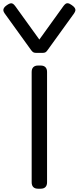

<svg xmlns="http://www.w3.org/2000/svg" viewBox="-99 -1149 479 1169"><path d="M93.8 -39.1V-710.9Q93.8 -730 103.8 -740Q113.8 -750 132.8 -750H148.4Q167.5 -750 177.5 -740Q187.5 -730 187.5 -710.9V-39.1Q187.5 -20 177.5 -10Q167.5 0 148.4 0H132.8Q113.8 0 103.8 -10Q93.8 -20 93.8 -39.1ZM-54.2 -1119.6Q-43 -1127.4 -34.4 -1128.7Q-25.9 -1129.9 -19.5 -1125.5Q-13.2 -1121.1 -5.9 -1111.3L140.6 -908.2L287.1 -1111.8Q294.4 -1121.6 300.8 -1126Q307.1 -1130.4 315.4 -1129.2Q323.7 -1127.9 335.4 -1119.6L340.3 -1116.2Q352.1 -1107.9 356.7 -1100.1Q361.3 -1092.3 359.9 -1084.5Q358.4 -1076.7 351.6 -1066.9L189.9 -842.8Q182.6 -832.5 176.3 -829.8Q169.9 -827.1 160.2 -827.1H121.1Q111.8 -827.1 105.5 -829.8Q99.1 -832.5 91.3 -842.8L-70.3 -1066.9Q-77.1 -1076.2 -78.4 -1084.2Q-79.6 -1092.3 -75 -1100.3Q-70.3 -1108.4 -59.1 -1116.2Z"/></svg>

Font: Gyrochrome
Style: Regular
Weight: 400
Designer: David Moles
Foundry: David Moles
Version: Version 1.005;Glyphs 3.2.3 (3260)